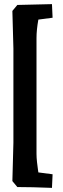

<svg xmlns="http://www.w3.org/2000/svg" viewBox="-20 -786 305 931"><path d="M157 -601V-40Q157 -22 159.5 0.5Q162 23 164 36L166 50L235 59L232 125Q133 121 64 121L40 92Q45 -74 45 -94V-551L40 -733L64 -762L232 -766L235 -700L166 -691Q157 -641 157 -601Z"/></svg>

Font: Andada
Style: Bold
Weight: 700
Designer: Carolina Giovagnoli
Foundry: Carolina Giovagnoli
Version: Version 1.003